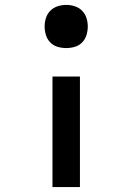

<svg xmlns="http://www.w3.org/2000/svg" viewBox="-20 -548 540 783"><path d="M250 -352Q232 -352 215 -357Q198 -362 185.5 -374.5Q173 -387 167.5 -404.5Q162 -422 162 -440Q162 -458 167.5 -475Q173 -492 185.5 -504.5Q198 -517 215 -522.5Q232 -528 250 -528Q268 -528 285 -522.5Q302 -517 314.5 -504.5Q327 -492 332.5 -475Q338 -458 338 -440Q338 -422 332.5 -404.5Q327 -387 314.5 -374.5Q302 -362 285 -357Q268 -352 250 -352ZM194 215V-236H306V215Z"/></svg>

Font: Iosevka Web
Style: Bold
Weight: 700
Monospace: yes
Designer: Belleve Invis
Foundry: Belleve Invis
Version: Version 28.0.3; ttfautohint (v1.8.3)